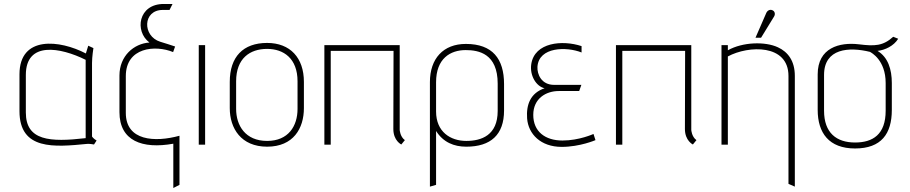

<svg xmlns="http://www.w3.org/2000/svg" viewBox="-20 -728 4576 966"><path d="M466 -21C450 -30 443 -41 443 -41V-411C443 -443 450 -486 450 -486L424 -498L412 -459C282 -527 78 -551 78 -354V-169C78 29 254 12 418 -4C431 -5 448 -2 453 -1ZM411 -33C231 -12 110 -20 110 -162V-351C110 -522 284 -490 411 -427Z M883 202V-45C759 -11 613 -19 613 -160V-345C613 -490 761 -503 851 -466L861 -494C837 -502 816 -509 786 -518C696 -546 697 -678 799 -678H833L848 -708H805C675 -709 656 -570 732 -514C654 -509 581 -447 581 -348V-164C581 -19 696 23 852 -5V218Z M1012 0V-501H980V0Z M1509 -316C1509 -437 1440 -512 1324 -512C1203 -512 1136 -442 1136 -316V-184C1136 -82 1193 10 1324 10C1456 10 1509 -82 1509 -184ZM1477 -180C1477 -94 1431 -19 1324 -19C1214 -19 1168 -97 1168 -180V-319C1168 -434 1237 -482 1324 -482C1407 -482 1477 -434 1477 -319Z M2017 -23C1993 -40 1991 -74 1991 -74V-501H1612V0H1644V-472H1960L1959 -79C1959 -20 1999 -1 1999 -1Z M2174 202V-69C2210 -12 2264 10 2326 10C2449 10 2516 -50 2516 -172V-305C2516 -432 2458 -507 2324 -507C2210 -507 2143 -433 2143 -315V211ZM2484 -170C2484 -47 2402 -19 2326 -19C2246 -19 2174 -65 2174 -167V-314C2174 -434 2246 -476 2323 -476C2389 -476 2484 -458 2484 -307Z M2966 -54C2966 -54 2894 -21 2810 -21C2723 -21 2663 -66 2663 -150C2663 -233 2728 -270 2791 -270H2894L2905 -301H2768C2704 -301 2682 -354 2684 -392C2691 -493 2831 -494 2906 -464V-496C2809 -528 2670 -515 2653 -406C2644 -348 2678 -293 2720 -284C2649 -260 2627 -202 2632 -132C2638 -54 2700 11 2806 11C2898 11 2976 -23 2976 -23Z M3484 -23C3460 -40 3458 -74 3458 -74V-501H3079V0H3111V-472H3427L3426 -79C3426 -20 3466 -1 3466 -1Z M3809 -538 3874 -644C3882 -656 3879 -672 3865 -677C3852 -682 3840 -674 3835 -662L3781 -538ZM3979 211V-346C3979 -422 3944 -467 3894 -490C3830 -520 3717 -517 3642 -475V-501H3610V0H3642V-444C3746 -500 3947 -507 3947 -346V197Z M4467 -310C4467 -379 4448 -440 4395 -472C4433 -476 4477 -497 4499 -533L4474 -543C4423 -497 4382 -495 4302 -505C4203 -517 4094 -487 4094 -354V-175C4094 -59 4151 19 4282 19C4414 19 4467 -55 4467 -175ZM4436 -171C4436 -51 4371 -11 4282 -11C4189 -11 4126 -59 4126 -171V-351C4126 -485 4252 -493 4357 -467C4364 -463 4436 -426 4436 -310Z"/></svg>

Font: Advent Pro
Style: ExtraLight
Weight: 250
Designer: Andreas Kalpakidis
Foundry: Andreas Kalpakidis
Version: Version 2.002 2007